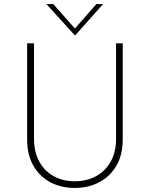

<svg xmlns="http://www.w3.org/2000/svg" viewBox="-20 -920 740 948"><path d="M148 -235Q148 -169 174 -122Q200 -75 245.5 -50Q291 -25 349 -25Q408 -25 454 -50Q500 -75 526.5 -122Q553 -169 553 -235V-706H586V-232Q586 -155 554.5 -101.5Q523 -48 469.5 -20Q416 8 349 8Q282 8 229 -20Q176 -48 145 -101.5Q114 -155 114 -232V-706H148ZM243 -900 358 -770 340 -768 456 -900H489L351 -745H350L209 -900Z"/></svg>

Font: Josefin Sans Thin ExtraLight
Style: Regular
Weight: 250
Version: Version 2.001